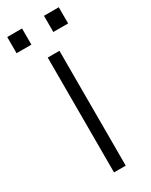

<svg xmlns="http://www.w3.org/2000/svg" viewBox="-212 -684 571 724"><g transform="rotate(-30 73.0 -322.0)"><path d="M54.5 -500V0H105.5V-500ZM121 -643.5V-573H185.5V-643.5ZM-39 -643.5V-573H25.5V-643.5Z"/></g></svg>

Font: Overused Grotesk Light
Style: Regular
Weight: 300
Designer: RandomMaerks
Version: Version 0.005